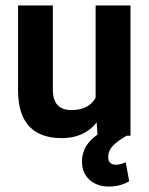

<svg xmlns="http://www.w3.org/2000/svg" viewBox="-20 -475 543 701"><path d="M456.5 20.5H442.4Q407.7 40.5 391.4 58.1Q375 75.7 375 98.1Q375 126.5 403.8 126.5Q418.5 126.5 439 117.7L451.7 186.5Q419.9 206.1 377.2 206.1Q334.5 206.1 306.9 181.4Q279.3 156.7 279.3 114.3Q279.3 55.7 335.9 16.6L333 -27.8Q286.6 29.3 206.1 29.3Q46.9 29.3 45.9 -143.6V-455.1H172.9V-147.9Q172.9 -73.2 240.2 -73.2Q304.7 -73.2 329.1 -118.2V-455.1H456.5Z"/></svg>

Font: Yantramanav
Style: Bold
Weight: 700
Version: Version 1.001;PS 1.0;hotconv 1.0.72;makeotf.lib2.5.5900; ttf